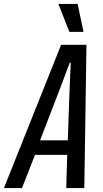

<svg xmlns="http://www.w3.org/2000/svg" viewBox="-74 -957 525 977"><path d="M-54 0 237 -729H366L355 0H263L268 -169H104L38 0ZM130 -243H271L280 -500L286 -638H281L229 -500ZM279 -795 223 -937H321L351 -795Z"/></svg>

Font: Mona Sans Condensed Medium
Style: Italic
Weight: 500
Width: 3
Italic angle: -11.7°
Designer: Deni Anggara
Foundry: GitHub
Version: Version 1.001; ttfautohint (v1.8.4.7-5d5b);gftools[0.9.31]